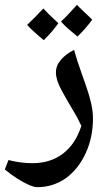

<svg xmlns="http://www.w3.org/2000/svg" viewBox="-49 -575 449 793"><path d="M105 198Q92 198 70 188.5Q48 179 21.5 162Q-5 145 -29 125L-14 86Q13 93 38 96Q63 99 85 99Q159 99 211 59.5Q263 20 287 -55Q280 -70 272 -85.5Q264 -101 254 -117Q224 -167 203 -206.5Q182 -246 182 -276Q182 -304 202.5 -328Q223 -352 257 -369Q262 -350 270.5 -323.5Q279 -297 288.5 -271Q298 -245 305 -224Q318 -188 326.5 -152.5Q335 -117 335 -86Q335 -8 305 57.5Q275 123 223 161Q170 198 105 198ZM271 -424Q250 -441 233 -456Q216 -471 203 -486Q217 -499 233.5 -516.5Q250 -534 269 -555Q277 -546 293 -531Q309 -516 332 -494Q307 -459 271 -424ZM132 -409Q110 -427 93 -442.5Q76 -458 63 -472Q79 -487 96 -504.5Q113 -522 130 -540Q138 -531 153.5 -515.5Q169 -500 192 -479Q180 -462 165 -444.5Q150 -427 132 -409Z"/></svg>

Font: Noto Naskh Arabic SemiBold
Style: Regular
Weight: 600
Designer: Monotype Design Team, David Williams, Mohamad Dakak and Nizar Qandah
Foundry: Monotype Imaging Inc.
Version: Version 2.016